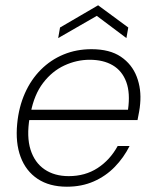

<svg xmlns="http://www.w3.org/2000/svg" viewBox="-20 -694 582 726"><path d="M233 12Q167 12 122.5 -17.5Q78 -47 58 -100.5Q38 -154 45 -226Q51 -289 74 -341Q97 -393 134.5 -430.5Q172 -468 220.5 -488Q269 -508 326 -508Q395 -508 437 -479.5Q479 -451 497 -404Q515 -357 510 -302Q509 -288 506 -271.5Q503 -255 500 -240H79L85 -279H464Q473 -342 457.5 -384Q442 -426 406.5 -447Q371 -468 319 -468Q270 -468 223.5 -446.5Q177 -425 143 -380.5Q109 -336 96 -267L92 -249Q80 -177 95.5 -128Q111 -79 148.5 -53.5Q186 -28 240 -28Q302 -28 349 -58.5Q396 -89 425 -142H470Q448 -98 414 -63Q380 -28 334.5 -8Q289 12 233 12ZM200 -550 207 -590 351 -674 465 -590 458 -550 346 -634Z"/></svg>

Font: DM Sans 24pt ExtraLight
Style: Italic
Weight: 250
Italic angle: -10°
Designer: Colophon Foundry, Jonny Pinhorn
Foundry: Colophon Foundry
Version: Version 4.004;gftools[0.9.30]